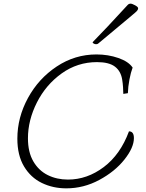

<svg xmlns="http://www.w3.org/2000/svg" viewBox="-20 -1014 800 1051"><path d="M75 -255Q75 -371 133 -477.5Q191 -584 290.5 -650Q390 -716 508 -716Q572 -716 628 -696.5Q684 -677 706 -644Q696 -618 688.5 -578.5Q681 -539 680 -504L655 -500Q655 -515 653.5 -537Q652 -559 649 -577Q642 -624 609.5 -649Q577 -674 511 -674Q404 -674 317.5 -612Q231 -550 182 -453Q133 -356 133 -257Q133 -181 162.5 -130.5Q192 -80 241.5 -55.5Q291 -31 352 -31Q457 -31 548 -99.5Q639 -168 686 -295Q713 -295 713 -258Q713 -206 661 -140.5Q609 -75 523.5 -29Q438 17 343 17Q270 17 209 -12.5Q148 -42 111.5 -103Q75 -164 75 -255ZM506 -772Q499 -772 493 -775.5Q487 -779 487 -783Q557 -854 678 -986Q685 -994 695 -994Q703 -994 719.5 -985Q736 -976 736 -969V-968Q736 -958 720 -945Q709 -935 687 -917Q581 -828 518 -776Q514 -772 506 -772Z"/></svg>

Font: Charmonman
Style: Regular
Weight: 400
Designer: Ekaluck Peanpanawate
Foundry: Cadson Demak Co.,Ltd.
Version: Version 1.000; ttfautohint (v1.6)